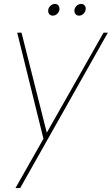

<svg xmlns="http://www.w3.org/2000/svg" viewBox="-20 -707 571 981"><path d="M202 2 59 254H83L531 -540H509L219 -29L90 -540H68ZM250 -627C268 -627 284 -644 284 -662C284 -676 275 -687 261 -687C242 -687 226 -670 226 -652C226 -638 235 -627 250 -627ZM384 -627C402 -627 418 -644 418 -663C418 -676 409 -687 395 -687C376 -687 360 -670 360 -652C360 -638 369 -627 384 -627Z"/></svg>

Font: Poppins Devanagari Thin
Style: Italic
Weight: 100
Italic angle: -10°
Designer: Ninad Kale (Devanagari), Jonny Pinhorn (Latin)
Foundry: Indian Type Foundry
Version: 4.005